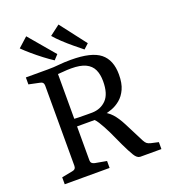

<svg xmlns="http://www.w3.org/2000/svg" viewBox="-139 -862 845 961"><g transform="rotate(-20 283.5 -381.0)"><path d="M40 0V-37L97 -48Q117 -51 117 -70V-498Q117 -517 97 -520L40 -532V-569H157Q189 -569 217 -572Q245 -575 281 -575Q391 -575 437 -538Q483 -501 483 -424Q483 -377 469 -346.5Q455 -316 433 -298Q411 -280 387.5 -271.5Q364 -263 345 -260L312 -251Q272 -251 236.5 -251Q201 -251 183 -251V-293Q198 -291 220 -290.5Q242 -290 262.5 -290Q283 -290 292 -290Q338 -291 367.5 -321.5Q397 -352 397 -419Q397 -456 385 -481.5Q373 -507 345 -520.5Q317 -534 268 -534Q246 -534 226.5 -532Q207 -530 197 -530V-70Q197 -52 218 -48L279 -37V0ZM443 0Q426 0 411.5 -24Q397 -48 378 -88L342 -166Q324 -203 307 -230Q290 -257 272 -264L334 -276Q366 -263 387 -240Q408 -217 428 -178L482 -72Q489 -59 496 -54Q503 -49 515 -46L555 -37V0ZM390 -624 364 -600Q344 -616 318.5 -637Q293 -658 269.5 -680Q246 -702 230 -721L284 -762ZM228 -625 205 -600Q183 -614 155.5 -635Q128 -656 103 -677.5Q78 -699 61 -716L112 -762Z"/></g></svg>

Font: Yrsa
Style: Regular
Weight: 400
Designer: Anna Giedrys (Yrsa+Rasa design), David Brezina (Yrsa art-direction, Rasa art-direction, design)
Foundry: Rosetta Type Foundry
Version: Version 2.004